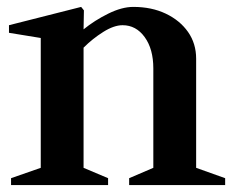

<svg xmlns="http://www.w3.org/2000/svg" viewBox="-20 -536 678 556"><path d="M12 0V-20L98 -50V-426L6 -441V-463L215 -516L223 -506L222 -451Q254 -477 293.5 -496.5Q333 -516 366 -516Q419 -516 460 -496.5Q501 -477 524.5 -443.5Q548 -410 548 -366V-50L632 -20V0H354V-20L424 -50V-338Q424 -394 399 -428.5Q374 -463 335 -463Q310 -463 279 -443.5Q248 -424 222 -398V-50L293 -20V0Z"/></svg>

Font: Wittgenstein Semibold
Style: Regular
Weight: 600
Designer: Jörg Drees
Foundry: Jörg Drees
Version: Version 1.303; ttfautohint (v1.8.4.7-5d5b)